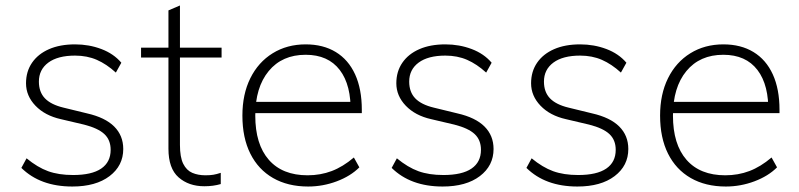

<svg xmlns="http://www.w3.org/2000/svg" viewBox="-20 -674 2917 701"><path d="M244 7Q127 7 58 -61L77 -96Q117 -63 155.5 -49Q194 -35 247 -35Q315 -35 349.5 -58.5Q384 -82 384 -127Q384 -163 361 -184.5Q338 -206 287 -219L202 -239Q144 -252 109.5 -288Q75 -324 75 -370Q75 -413 97 -445Q119 -477 159 -494.5Q199 -512 254 -512Q305 -512 350 -495Q395 -478 423 -445L403 -409Q369 -440 333.5 -455.5Q298 -471 254 -471Q191 -471 156.5 -445.5Q122 -420 122 -376Q122 -338 144 -315Q166 -292 212 -281L298 -260Q364 -245 397 -212Q430 -179 430 -130Q430 -69 380 -31Q330 7 244 7Z M495 -464V-500H789V-464ZM786 -43V-2Q772 2 757.5 4Q743 6 726 6Q669 6 632 -26.5Q595 -59 595 -131V-636L637 -654V-145Q637 -100 649 -76Q661 -52 682 -43Q703 -34 730 -34Q747 -34 759 -36Q771 -38 786 -43Z M1292 -63Q1260 -31 1209.5 -12Q1159 7 1105 7Q1031 7 977 -24Q923 -55 894 -113Q865 -171 865 -252Q865 -330 894 -388.5Q923 -447 975.5 -479.5Q1028 -512 1096 -512Q1160 -512 1206 -484Q1252 -456 1276.5 -402.5Q1301 -349 1301 -273V-261H902L901 -302H1279L1260 -261Q1263 -363 1220.5 -418.5Q1178 -474 1096 -474Q1010 -474 961 -414.5Q912 -355 912 -252Q912 -147 961.5 -90.5Q1011 -34 1103 -34Q1150 -34 1191 -49.5Q1232 -65 1272 -99Z M1596 7Q1479 7 1410 -61L1429 -96Q1469 -63 1507.5 -49Q1546 -35 1599 -35Q1667 -35 1701.5 -58.5Q1736 -82 1736 -127Q1736 -163 1713 -184.5Q1690 -206 1639 -219L1554 -239Q1496 -252 1461.5 -288Q1427 -324 1427 -370Q1427 -413 1449 -445Q1471 -477 1511 -494.5Q1551 -512 1606 -512Q1657 -512 1702 -495Q1747 -478 1775 -445L1755 -409Q1721 -440 1685.5 -455.5Q1650 -471 1606 -471Q1543 -471 1508.5 -445.5Q1474 -420 1474 -376Q1474 -338 1496 -315Q1518 -292 1564 -281L1650 -260Q1716 -245 1749 -212Q1782 -179 1782 -130Q1782 -69 1732 -31Q1682 7 1596 7Z M2088 7Q1971 7 1902 -61L1921 -96Q1961 -63 1999.5 -49Q2038 -35 2091 -35Q2159 -35 2193.5 -58.5Q2228 -82 2228 -127Q2228 -163 2205 -184.5Q2182 -206 2131 -219L2046 -239Q1988 -252 1953.5 -288Q1919 -324 1919 -370Q1919 -413 1941 -445Q1963 -477 2003 -494.5Q2043 -512 2098 -512Q2149 -512 2194 -495Q2239 -478 2267 -445L2247 -409Q2213 -440 2177.5 -455.5Q2142 -471 2098 -471Q2035 -471 2000.5 -445.5Q1966 -420 1966 -376Q1966 -338 1988 -315Q2010 -292 2056 -281L2142 -260Q2208 -245 2241 -212Q2274 -179 2274 -130Q2274 -69 2224 -31Q2174 7 2088 7Z M2817 -63Q2785 -31 2734.5 -12Q2684 7 2630 7Q2556 7 2502 -24Q2448 -55 2419 -113Q2390 -171 2390 -252Q2390 -330 2419 -388.5Q2448 -447 2500.5 -479.5Q2553 -512 2621 -512Q2685 -512 2731 -484Q2777 -456 2801.5 -402.5Q2826 -349 2826 -273V-261H2427L2426 -302H2804L2785 -261Q2788 -363 2745.5 -418.5Q2703 -474 2621 -474Q2535 -474 2486 -414.5Q2437 -355 2437 -252Q2437 -147 2486.5 -90.5Q2536 -34 2628 -34Q2675 -34 2716 -49.5Q2757 -65 2797 -99Z"/></svg>

Font: Muli ExtraLight
Style: Regular
Weight: 250
Designer: Vernon Adams
Foundry: Vernon Adams
Version: Version 2.100; ttfautohint (v1.8.1.43-b0c9)